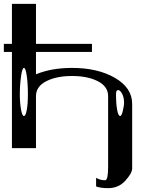

<svg xmlns="http://www.w3.org/2000/svg" viewBox="-20 -770 790 998"><path d="M583 -281.2Q583 -231.4 588.9 -199.2Q594.7 -167 604.5 -167Q612.3 -167 618.7 -194.8Q625 -222.7 625 -234.4Q625 -263.7 614.7 -282.7Q604.5 -301.8 593.8 -301.8Q583 -301.8 583 -281.2ZM125 -281.2Q125 -335 119.1 -376Q113.3 -417 104.5 -417Q95.7 -417 89.8 -376Q83 -328.1 83 -281.2Q83 -234.4 89.8 -198.2Q95.7 -167 104.5 -167Q113.3 -167 119.1 -198.2Q125 -228.5 125 -281.2ZM542 -270.5Q542 -320.3 488.8 -347.7Q435.5 -375 354.5 -375Q273.4 -375 220.2 -347.7Q167 -320.3 167 -270.5V0H42V-500H0V-542H42V-750H167V-542H458V-500H167V-383.8Q247.1 -417 354.5 -417Q488.3 -417 577.6 -365.2Q667 -313.5 667 -229.5V105.5Q667 129.9 631.8 168.9Q596.7 208 542 208Q503.9 208 479.5 199.2V154.3Q501 167 526.4 167Q542 167 542 97.7Z"/></svg>

Font: okolaksMetalik
Style: bold
Weight: 700
Width: 7
Version: Version 0.6